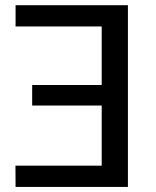

<svg xmlns="http://www.w3.org/2000/svg" viewBox="-20 -738 614 758"><path d="M485 -717.5V0H41.5L41 -84H381.5V-321.5H107V-402.5H381.5V-633.5H41.5V-717.5Z"/></svg>

Font: Lato Medium
Style: Regular
Weight: 500
Designer: Lukasz Dziedzic
Foundry: tyPoland Lukasz Dziedzic
Version: Version 2.006; 2014-01-15